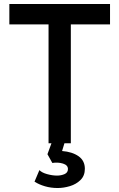

<svg xmlns="http://www.w3.org/2000/svg" viewBox="-20 -720 600 965"><path d="M224 0V-597.5H27V-700H533V-597.5H336V0ZM270 225Q235.5 225 205.8 216.2Q176 207.5 153.5 193L178 135Q190.5 148 217 155.2Q243.5 162.5 266.5 162.5Q287.5 162.5 304.5 155Q321.5 147.5 321.5 129.5Q321.5 110 296.8 102.2Q272 94.5 243 99L218.5 55L246 -20H310L292 39Q343 43 374.8 65.2Q406.5 87.5 406.5 128.5Q406.5 163 384.8 184.5Q363 206 331.5 215.5Q300 225 270 225Z"/></svg>

Font: Geologica Cursive
Style: Regular
Weight: 400
Designer: Sindre Bremnes, Frode Helland
Foundry: Monokrom Skriftforlag AS
Version: Version 1.010;gftools[0.9.28]